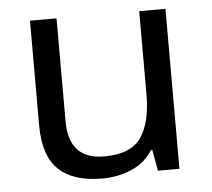

<svg xmlns="http://www.w3.org/2000/svg" viewBox="-44 -584 707 641"><g transform="rotate(-5 309.0 -263.0)"><path d="M533 -536V0H461L448 -71H444Q418 -29 372 -9.5Q326 10 274 10Q177 10 128 -36.5Q79 -83 79 -185V-536H168V-191Q168 -63 287 -63Q376 -63 410.5 -113Q445 -163 445 -257V-536Z"/></g></svg>

Font: Noto Sans Zanabazar Square
Style: Regular
Weight: 400
Version: Version 2.005; ttfautohint (v1.8.4.7-5d5b)